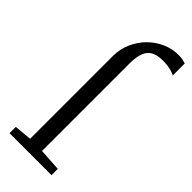

<svg xmlns="http://www.w3.org/2000/svg" viewBox="-265 -866 907 907"><g transform="rotate(45 188.0 -413.0)"><path d="M24 0V-42L111.5 -50V-603.5Q111.5 -650 129.8 -690.8Q148 -731.5 178.2 -761.8Q208.5 -792 247 -809Q285.5 -826 326 -826Q345 -826 356.2 -823.5Q367.5 -821 376.5 -818V-737.5Q370 -743 347.2 -749Q324.5 -755 293 -755Q258 -755 235.8 -743.5Q213.5 -732 202.8 -705.2Q192 -678.5 192 -632.5V-49L304.5 -42V0Z"/></g></svg>

Font: Merriweather 24pt Light
Style: Regular
Weight: 300
Designer: Eben Sorkin
Foundry: Eben Sorkin
Version: Version 2.100